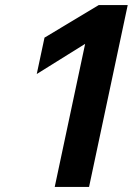

<svg xmlns="http://www.w3.org/2000/svg" viewBox="-20 -735 545 755"><path d="M195.2 0 314.8 -562.6 124.5 -443.9 155 -587 368.2 -715H482.2L330.2 0Z"/></svg>

Font: Wix Madefor Text
Style: Italic
Weight: 400
Italic angle: -12°
Designer: Dalton Maag Ltd
Foundry: Dalton Maag Ltd
Version: Version 3.100